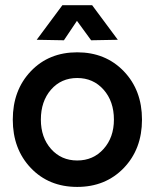

<svg xmlns="http://www.w3.org/2000/svg" viewBox="-20 -716 602 748"><path d="M462.2 -61.5Q391.1 12.2 280.8 12.2Q170.4 12.2 100.1 -61.5Q29.8 -135.3 29.8 -250Q29.8 -364.7 100.1 -438.5Q170.4 -512.2 280.8 -512.2Q391.1 -512.2 462.2 -438.5Q533.2 -364.7 533.2 -250Q533.2 -135.3 462.2 -61.5ZM280.8 -90.8Q343.3 -90.8 383.5 -135.7Q423.8 -180.7 423.8 -250Q423.8 -321.3 383.5 -366.7Q343.3 -412.1 280.8 -412.1Q218.3 -412.1 178.7 -366.7Q139.2 -321.3 139.2 -250Q139.2 -180.2 179 -135.5Q218.8 -90.8 280.8 -90.8ZM123 -561 223.1 -695.8H338.9L439 -561L335 -559.1L279.8 -634.8L229 -559.1Z"/></svg>

Font: Apfel Grotezk Mittel
Style: Regular
Weight: 500
Designer: Luigi Gorlero
Foundry: © 2023, Luigi Gorlero & Collletttivo
Version: Version 2.000;Glyphs 3.2 (3217)